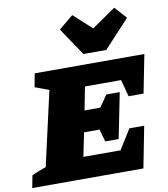

<svg xmlns="http://www.w3.org/2000/svg" viewBox="-143 -1042 985 1126"><g transform="rotate(-10 349.0 -479.0)"><path d="M-43 0 -29 -73Q-9 -83 12.5 -91.5Q34 -100 56 -107L156 -549L73 -580L88 -660H741L696 -432H607L580 -533H365L338 -395H432L480 -465H560L506 -195H426L405 -269H313L284 -128H505L579 -246H667L619 0ZM389 -722 278 -887 364 -958 472 -860 614 -958 678 -887 525 -722Z"/></g></svg>

Font: Piazzolla Black
Style: Italic
Weight: 900
Italic angle: -11.3°
Designer: Juan Pablo del Peral
Foundry: Huerta Tipografica
Version: Version 1.330